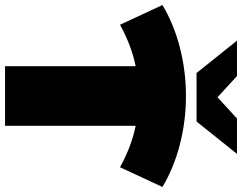

<svg xmlns="http://www.w3.org/2000/svg" viewBox="-137 -839 958 760"><g transform="rotate(90 342.0 -459.0)"><path d="M624 -455Q543 -500 460 -517V0H224V-517Q141 -500 60 -455L-18 -623Q57 -668 150 -692Q243 -716 342 -716Q441 -716 534 -692Q627 -668 702 -623ZM571 -918 443 -758H251L123 -918H263L347 -841L431 -918Z"/></g></svg>

Font: Montserrat Alternates Black
Style: Regular
Weight: 900
Designer: Julieta Ulanovsky
Foundry: Julieta Ulanovsky
Version: Version 7.200